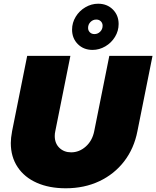

<svg xmlns="http://www.w3.org/2000/svg" viewBox="-20 -1001 839 1031"><path d="M718 -297Q700 -204 647 -135Q594 -66 513.5 -28Q433 10 333 10Q244 10 177.5 -19.5Q111 -49 74.5 -104Q38 -159 38 -233Q38 -259 45 -297L126 -701H358L277 -297Q274 -284 274 -271Q274 -231 299 -207Q324 -183 362 -183Q406 -183 441 -214.5Q476 -246 486 -297L567 -701H799ZM617 -872Q617 -835 597.5 -803Q578 -771 545.5 -752Q513 -733 477 -733Q429 -733 398 -764Q367 -795 367 -842Q367 -879 386.5 -911Q406 -943 438.5 -962Q471 -981 507 -981Q555 -981 586 -950Q617 -919 617 -872ZM453 -851Q453 -837 462.5 -827.5Q472 -818 487 -818Q505 -818 518 -831Q531 -844 531 -863Q531 -877 521.5 -886.5Q512 -896 497 -896Q479 -896 466 -883Q453 -870 453 -851Z"/></svg>

Font: Gontserrat Black
Style: Italic
Weight: 900
Italic angle: -11.3°
Designer: Julieta Ulanovsky
Foundry: Julieta Ulanovsky
Version: Version 6.001